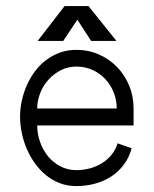

<svg xmlns="http://www.w3.org/2000/svg" viewBox="-20 -612 513 640"><path d="M237.8 -546.4 190.9 -475.6H105.5L195.3 -591.8H274.9L368.2 -475.6H283.7ZM425.3 -193.8H104Q104 -166.5 113.3 -139.6Q122.6 -112.8 139.4 -91.8Q156.2 -70.8 180.7 -57.9Q205.1 -44.9 234.4 -44.9Q256.8 -44.9 278.6 -50.5Q300.3 -56.2 318.8 -67.4Q337.4 -78.6 351.3 -95.5Q365.2 -112.3 372.1 -134.3L418.9 -117.7Q410.2 -85.9 392.1 -62.3Q374 -38.6 349.6 -22.9Q325.2 -7.3 295.7 0.5Q266.1 8.3 234.4 8.3Q204.6 8.3 179.2 -1.5Q153.8 -11.2 133.1 -28.3Q112.3 -45.4 96.2 -67.9Q80.1 -90.3 69.1 -116.2Q58.1 -142.1 52.5 -169.4Q46.9 -196.8 46.9 -222.7Q46.9 -249.5 52.7 -276.4Q58.6 -303.2 69.6 -328.1Q80.6 -353 96.7 -374.5Q112.8 -396 133.8 -411.9Q154.8 -427.7 180.2 -436.8Q205.6 -445.8 234.4 -445.8Q275.4 -445.8 310.3 -430.2Q345.2 -414.6 370.8 -387.9Q396.5 -361.3 410.9 -325.9Q425.3 -290.5 425.3 -250.5ZM369.1 -250.5Q369.1 -278.8 358.9 -304.2Q348.6 -329.6 330.8 -348.6Q313 -367.7 288.3 -378.9Q263.7 -390.1 234.4 -390.1Q207 -390.1 183.3 -378.2Q159.7 -366.2 141.8 -346.7Q124 -327.1 114 -301.8Q104 -276.4 104 -250.5Z"/></svg>

Font: AKL 022
Style: Regular
Weight: 400
Designer: AKL
Foundry: AKL
Version: Version 2.053;August 19, 2024;FontCreator 13.0.0.2675 64-bit